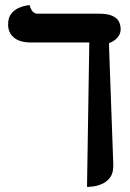

<svg xmlns="http://www.w3.org/2000/svg" viewBox="-20 -572 515 759"><path d="M412 -361 428 82Q428 113 415 130Q402 147 383.5 155Q365 163 348.5 165Q332 167 324 167L333 -404H104Q58 -404 35 -423.5Q12 -443 12 -475Q12 -503 25 -518.5Q38 -534 54.5 -541Q71 -548 84 -550Q97 -552 97 -552Q106 -518 128 -518H368Q407 -518 426 -508.5Q445 -499 451 -485Q457 -471 457 -457Q457 -437 443.5 -422.5Q430 -408 412 -402Q411 -402 411 -396Q411 -390 412 -361Z"/></svg>

Font: Libertinus Serif SemiBold
Style: Regular
Weight: 600
Designer: Philipp H. Poll, Khaled Hosny
Foundry: Caleb Maclennan
Version: Version 7.051;RELEASE